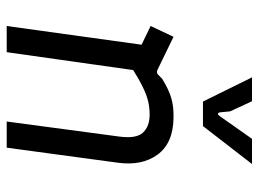

<svg xmlns="http://www.w3.org/2000/svg" viewBox="-122 -668 790 587"><g transform="rotate(90 273.5 -375.0)"><path d="M60 0 122 -447 161 -391 60 -440 93 -510 194 -461Q203 -457 209 -463L221 -475Q253 -495 280 -503Q307 -511 341 -510Q418 -509 453 -461.5Q488 -414 478 -340L432 0H352L398 -344Q405 -396 386 -416.5Q367 -437 331 -437Q310 -437 290.5 -432.5Q271 -428 245.5 -415.5Q220 -403 179 -377L200 -424L140 0ZM291 -600 217 -750H290L321 -683L324 -652Q325 -646 328.5 -646Q332 -646 336 -652L405 -750H482L366 -600Z"/></g></svg>

Font: Finlandica
Style: Italic
Weight: 400
Italic angle: -8°
Designer: Niklas Ekholm, Juho Hiilivirta, Jaakko Suomalainen
Foundry: Helsinki Type Studio
Version: Version 1.064